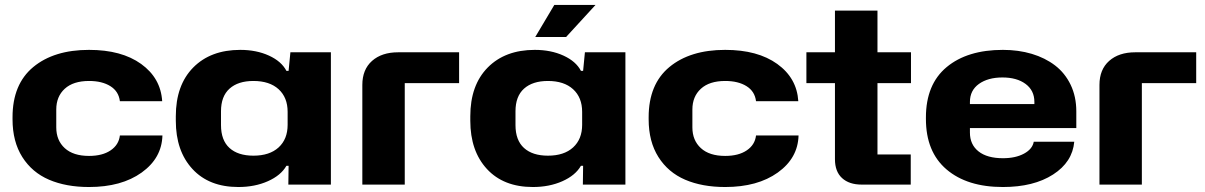

<svg xmlns="http://www.w3.org/2000/svg" viewBox="-20 -748 4882 778"><path d="M340.8 9.8Q247.6 9.8 178.7 -19.8Q109.9 -49.3 70.3 -111.8Q30.8 -174.3 30.8 -264.2V-272.9Q30.8 -406.7 114.7 -476.3Q198.7 -545.9 340.8 -545.9Q472.7 -545.9 552 -488.8Q631.3 -431.6 637.2 -337.9H465.8Q460.9 -377.9 427.2 -398.9Q393.6 -419.9 340.8 -419.9Q276.9 -419.9 242.4 -388.4Q208 -356.9 208 -304.2V-231.9Q208 -179.2 242.4 -147.7Q276.9 -116.2 340.8 -116.2Q395 -116.2 428.2 -138.7Q461.4 -161.1 465.8 -199.2H638.2Q635.7 -107.4 554 -48.8Q472.2 9.8 340.8 9.8Z M945.8 9.8Q827.1 9.8 759.8 -63.2Q692.4 -136.2 692.4 -258.8V-276.9Q692.4 -402.8 762.9 -474.4Q833.5 -545.9 953.6 -545.9Q1019 -545.9 1069.8 -522.7Q1120.6 -499.5 1140.6 -460.9H1149.4L1156.7 -536.1H1320.8V0H1148.4L1149.4 -76.2H1140.6Q1118.2 -37.1 1065.4 -13.7Q1012.7 9.8 945.8 9.8ZM1006.8 -117.2Q1072.3 -117.2 1108.9 -150.6Q1145.5 -184.1 1145.5 -242.2V-294.9Q1145.5 -353 1108.9 -386.5Q1072.3 -419.9 1006.8 -419.9Q944.8 -419.9 910.2 -388.9Q875.5 -357.9 875.5 -296.9V-241.2Q875.5 -179.7 909.9 -148.4Q944.3 -117.2 1006.8 -117.2Z M1448.2 0V-403.8Q1448.2 -466.3 1487.5 -501.2Q1526.9 -536.1 1593.3 -536.1H1840.3V-411.1H1620.1V0Z M2148.9 -598.1 2226.1 -728H2393.1L2273.9 -598.1ZM2139.2 9.8Q2020.5 9.8 1953.1 -63.2Q1885.7 -136.2 1885.7 -258.8V-276.9Q1885.7 -402.8 1956.3 -474.4Q2026.9 -545.9 2147 -545.9Q2212.4 -545.9 2263.2 -522.7Q2314 -499.5 2334 -460.9H2342.8L2350.1 -536.1H2514.2V0H2341.8L2342.8 -76.2H2334Q2311.5 -37.1 2258.8 -13.7Q2206.1 9.8 2139.2 9.8ZM2200.2 -117.2Q2265.6 -117.2 2302.2 -150.6Q2338.9 -184.1 2338.9 -242.2V-294.9Q2338.9 -353 2302.2 -386.5Q2265.6 -419.9 2200.2 -419.9Q2138.2 -419.9 2103.5 -388.9Q2068.8 -357.9 2068.8 -296.9V-241.2Q2068.8 -179.7 2103.3 -148.4Q2137.7 -117.2 2200.2 -117.2Z M2918.5 9.8Q2825.2 9.8 2756.3 -19.8Q2687.5 -49.3 2647.9 -111.8Q2608.4 -174.3 2608.4 -264.2V-272.9Q2608.4 -406.7 2692.4 -476.3Q2776.4 -545.9 2918.5 -545.9Q3050.3 -545.9 3129.6 -488.8Q3209 -431.6 3214.8 -337.9H3043.5Q3038.6 -377.9 3004.9 -398.9Q2971.2 -419.9 2918.5 -419.9Q2854.5 -419.9 2820.1 -388.4Q2785.6 -356.9 2785.6 -304.2V-231.9Q2785.6 -179.2 2820.1 -147.7Q2854.5 -116.2 2918.5 -116.2Q2972.7 -116.2 3005.9 -138.7Q3039.1 -161.1 3043.5 -199.2H3215.8Q3213.4 -107.4 3131.6 -48.8Q3049.8 9.8 2918.5 9.8Z M3471.7 0Q3420.9 0 3392.1 -26.4Q3363.3 -52.7 3363.3 -103V-411.1H3247.6V-536.1H3363.3V-705.1H3535.6V-536.1H3671.4V-411.1H3535.6V-122.1H3670.4V0Z M4043.9 9.8Q3898.9 9.8 3815.4 -61.5Q3731.9 -132.8 3731.9 -266.1V-272Q3731.9 -406.2 3815.9 -476.1Q3899.9 -545.9 4043.9 -545.9Q4106.9 -545.9 4160.9 -529.8Q4214.8 -513.7 4255.1 -482.9Q4295.4 -452.1 4318.4 -404.3Q4341.3 -356.4 4341.3 -296.9V-229H3910.2V-210.9Q3910.2 -162.1 3945.1 -134.5Q3980 -106.9 4043.9 -106.9Q4095.2 -106.9 4129.4 -125.5Q4163.6 -144 4168.9 -173.8H4333Q4325.7 -91.3 4247.1 -40.8Q4168.5 9.8 4043.9 9.8ZM3910.2 -335V-326.2H4171.4V-335Q4171.4 -381.3 4136 -407.7Q4100.6 -434.1 4042 -434.1Q3983.4 -434.1 3946.8 -408Q3910.2 -381.8 3910.2 -335Z M4435.1 0V-403.8Q4435.1 -466.3 4474.4 -501.2Q4513.7 -536.1 4580.1 -536.1H4827.1V-411.1H4606.9V0Z"/></svg>

Font: Hubot Sans Expanded
Style: Bold
Weight: 700
Width: 7
Designer: Deni Anggara
Foundry: GitHub
Version: Version 1.001;gftools[0.9.31]